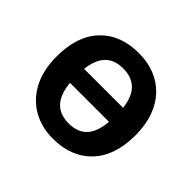

<svg xmlns="http://www.w3.org/2000/svg" viewBox="-137 -715 888 888"><g transform="rotate(45 307.0 -271.0)"><path d="M564.9 -272C564.9 -451.7 457.5 -551.8 308.1 -551.8C228 -551.8 165 -527.8 118.7 -479.5C72.3 -431.2 48.8 -362.3 48.8 -272C48.8 -211.9 60.1 -161.1 82 -119.1C126.5 -35.2 206.1 9.8 305.2 9.8C384.8 9.8 448.2 -14.6 495.1 -64C541.5 -112.8 564.9 -182.1 564.9 -272ZM306.2 -450.2C381.8 -450.2 424.8 -407.2 434.1 -320.8H179.2C189.5 -406.2 228.5 -450.2 306.2 -450.2ZM307.1 -91.8C228.5 -91.8 187 -138.7 179.2 -229H434.1C426.3 -138.7 387.2 -91.8 307.1 -91.8Z"/></g></svg>

Font: Noto Reveo Sans
Style: Regular
Weight: 600
Designer: Monotype Design Team
Foundry: Monotype Imaging Inc.
Version: Version 2.007